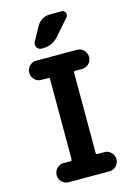

<svg xmlns="http://www.w3.org/2000/svg" viewBox="-142 -1043 783 1115"><g transform="rotate(-15 250.0 -485.0)"><path d="M277.3 -969.7H342.8Q359.4 -969.7 366.2 -955.1Q373 -940.4 362.3 -927.7L278.3 -832Q241.2 -790 182.6 -790H176.8Q158.2 -790 148.4 -806.6Q138.7 -823.2 148.4 -839.8L192.4 -919.9Q219.7 -969.7 277.3 -969.7ZM373 -730.5Q396.5 -730.5 413.1 -713.4Q429.7 -696.3 429.7 -672.9V-671.9Q429.7 -648.4 413.1 -631.8Q396.5 -615.2 373 -615.2H331.1Q322.3 -615.2 322.3 -606.4V-124Q322.3 -115.2 331.1 -115.2H373Q396.5 -115.2 413.1 -98.1Q429.7 -81.1 429.7 -57.6V-56.6Q429.7 -33.2 413.1 -16.6Q396.5 0 373 0H127Q103.5 0 86.9 -17.1Q70.3 -34.2 70.3 -56.6V-57.6Q70.3 -81.1 86.9 -98.1Q103.5 -115.2 127 -115.2H168.9Q177.7 -115.2 177.7 -124V-606.4Q177.7 -615.2 168.9 -615.2H127Q103.5 -615.2 86.9 -632.3Q70.3 -649.4 70.3 -671.9V-672.9Q70.3 -696.3 86.9 -713.4Q103.5 -730.5 127 -730.5Z"/></g></svg>

Font: Rounded Mgen+ 1m bold
Style: Bold
Weight: 700
Designer: [Source Han Sans]
Ryoko NISHIZUKA  (kana & ideographs); Paul D. Hunt (Latin, Greek & Cyrillic); Wenlong ZHANG  (bopomofo
Version: Version 1.059.20150602